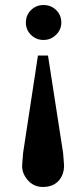

<svg xmlns="http://www.w3.org/2000/svg" viewBox="-20 -728 333 764"><path d="M224 -638Q224 -610 203 -589.5Q182 -569 153 -569Q124 -569 103.5 -589Q83 -609 83 -638Q83 -668 103.5 -688Q124 -708 153 -708Q183 -708 203.5 -688Q224 -668 224 -638ZM235 -68Q235 -37 217 -13Q194 16 151 16Q113 16 89 -13Q68 -38 68 -68Q68 -75 70 -95.5Q72 -116 72 -120L131 -507H171L231 -120Q231 -116 233 -95.5Q235 -75 235 -68Z"/></svg>

Font: GFS Neohellenic Rg
Style: Bold
Weight: 700
Designer: Designed by Takis Katsoulidis and George D. Matthiopoulos.
Foundry: Designed by Takis Katsoulidis and George D. Matthiopoulos.
Version: Version 1.0